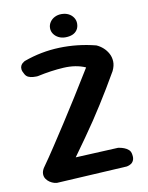

<svg xmlns="http://www.w3.org/2000/svg" viewBox="-89 -871 722 936"><g transform="rotate(-10 272.0 -403.5)"><path d="M127 -1Q116 1 104 -2.5Q92 -6 81.5 -13Q71 -20 64 -30.5Q57 -41 57 -54.5Q57 -68 66 -83Q100 -131 132 -180Q164 -229 198.5 -282Q233 -335 271 -396Q309 -457 354 -530Q307 -551 245 -547.5Q183 -544 115 -529Q115 -529 108 -528.5Q101 -528 90 -529Q79 -530 68.5 -534.5Q58 -539 52 -550Q43 -565 42 -575.5Q41 -586 44.5 -593Q48 -600 53 -604.5Q58 -609 62 -611Q66 -613 66 -613Q151 -644 241.5 -647Q332 -650 422 -627Q440 -619 454.5 -606Q469 -593 478.5 -575.5Q488 -558 489 -536.5Q490 -515 478 -490Q454 -448 431.5 -411Q409 -374 387 -339Q365 -304 341 -268Q317 -232 289 -192.5Q261 -153 228 -107L439 -117Q439 -117 448 -115.5Q457 -114 469 -109.5Q481 -105 490.5 -96.5Q500 -88 502 -72Q505 -55 500 -44Q495 -33 486.5 -28Q478 -23 471.5 -21.5Q465 -20 465 -20ZM280 -692Q262 -692 247 -699.5Q232 -707 223 -720Q214 -733 214 -749Q214 -765 223 -778.5Q232 -792 247 -799.5Q262 -807 280 -807Q300 -807 315 -799.5Q330 -792 339 -778.5Q348 -765 348 -749Q348 -730 339 -717Q330 -704 315 -698Q300 -692 280 -692Z"/></g></svg>

Font: Sour Gummy Medium
Style: Regular
Weight: 500
Designer: Stefie Justprince
Foundry: Eifetstype
Version: Version 1.000